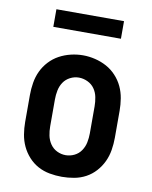

<svg xmlns="http://www.w3.org/2000/svg" viewBox="-82 -770 663 839"><g transform="rotate(10 250.0 -350.5)"><path d="M250 8Q223 8 195.5 3Q168 -2 144 -15Q120 -28 101.5 -48.5Q83 -69 71.5 -93.5Q60 -118 55.5 -145.5Q51 -173 51 -200V-320Q51 -347 55.5 -374.5Q60 -402 71.5 -426.5Q83 -451 102 -471.5Q121 -492 145 -505Q169 -518 196 -524.5Q223 -531 250 -531Q277 -531 304 -524.5Q331 -518 355 -505Q379 -492 398 -471.5Q417 -451 428.5 -426.5Q440 -402 444.5 -374.5Q449 -347 449 -320V-200Q449 -173 444.5 -145.5Q440 -118 428.5 -93.5Q417 -69 398.5 -48.5Q380 -28 356 -15Q332 -2 304.5 3Q277 8 250 8ZM250 -88Q270 -88 288.5 -97Q307 -106 318.5 -123Q330 -140 334 -160Q338 -180 338 -200V-320Q338 -340 334 -360.5Q330 -381 318.5 -397.5Q307 -414 288 -423Q269 -432 249 -432Q229 -432 210.5 -422.5Q192 -413 181 -396.5Q170 -380 166 -360Q162 -340 162 -320V-200Q162 -180 166 -160Q170 -140 181.5 -123Q193 -106 211.5 -97Q230 -88 250 -88ZM100 -631V-709H400V-631Z"/></g></svg>

Font: Zed Mono
Style: Bold
Weight: 700
Monospace: yes
Designer: Belleve Invis
Foundry: Belleve Invis
Version: Version 1.0.0; ttfautohint (v1.8.4)